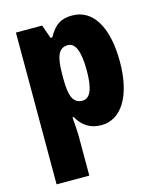

<svg xmlns="http://www.w3.org/2000/svg" viewBox="-119 -646 797 969"><g transform="rotate(-15 279.5 -161.5)"><path d="M55 240H226V36C226 9 223 -23 220 -66H226C254 -17 293 10 352 10C455 10 524 -95 524 -276C524 -456 460 -563 351 -563C293 -563 260 -543 226 -482H217L192 -553H55ZM291 -134C243 -134 226 -175 226 -263V-290C226 -384 244 -424 291 -424C330 -424 351 -378 351 -275C351 -179 331 -134 291 -134Z"/></g></svg>

Font: Noto Sans Condensed Black
Style: Regular
Weight: 900
Width: 3
Designer: Monotype Design Team
Foundry: Monotype Imaging Inc.
Version: Version 2.013